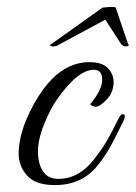

<svg xmlns="http://www.w3.org/2000/svg" viewBox="-20 -532 393 556"><path d="M241 -230Q276 -272 276 -301Q276 -330 252 -330Q205 -330 145 -244Q127 -219 108 -173Q90 -129 90 -93Q90 -58 104.5 -36Q119 -14 149 -14Q210 -14 255 -74Q278 -104 291 -127Q303 -148 324 -190Q331 -204 338 -201Q345 -198 338 -183Q326 -158 316.5 -139.5Q307 -121 300 -108Q286 -82 262 -52Q217 4 139 4Q83 4 58.5 -23.5Q34 -51 34 -87Q34 -130 55 -183Q66 -209 78.5 -231.5Q91 -254 105 -273Q163 -352 239 -352Q276 -352 292.5 -334.5Q309 -317 309 -294Q309 -260 281 -236Q267 -223 257.5 -223Q248 -223 241 -230ZM153 -404Q146 -399 139.5 -398Q133 -397 129.5 -398Q126 -399 125 -401Q124 -403 128 -404L277 -510Q314 -514 315 -510L351 -404Q354 -403 353 -401Q352 -399 349 -398Q346 -397 341 -398Q336 -399 331 -404L285 -475Z"/></svg>

Font: #9Slide05 Great Vibes
Style: Regular
Weight: 400
Designer: Robert E. Leuschke
Foundry: Robert E. Leuschke
Version: Version 1.001